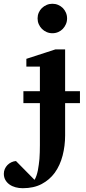

<svg xmlns="http://www.w3.org/2000/svg" viewBox="-110 -760 454 1011"><path d="M232.9 -216.8V-46.9Q232.9 7.8 219.7 59.1Q206.5 110.4 178.2 149.9Q150.9 187 109.4 209Q67.9 231 9.8 231Q-10.3 231 -28.3 226.1Q-46.4 221.2 -60.1 211.4Q-73.7 201.7 -81.8 187.5Q-89.8 173.3 -89.8 154.8Q-89.8 141.6 -84.7 129.9Q-79.6 118.2 -70.8 109.1Q-62 100.1 -50.3 94.5Q-38.6 88.9 -25.9 87.9L71.8 187Q77.6 177.7 82 164.8Q86.4 151.9 89.4 137.2Q92.3 122.6 94.2 107.2Q96.2 91.8 97.7 77.1Q100.1 43 100.1 4.9V-216.8H13.2V-279.8H100.1V-409.2H28.8V-450.2L182.1 -500H232.9V-279.8H311V-216.8ZM243.2 -663.1Q243.2 -647 237.1 -632.8Q231 -618.7 220.7 -607.9Q210.4 -597.2 196.3 -591.1Q182.1 -585 166 -585Q149.9 -585 135.7 -591.1Q121.6 -597.2 110.8 -607.9Q100.1 -618.7 94 -632.8Q87.9 -647 87.9 -663.1Q87.9 -679.2 94 -693.4Q100.1 -707.5 110.8 -717.8Q121.6 -728 135.7 -734.1Q149.9 -740.2 166 -740.2Q182.1 -740.2 196.3 -734.1Q210.4 -728 220.7 -717.8Q231 -707.5 237.1 -693.4Q243.2 -679.2 243.2 -663.1Z"/></svg>

Font: Charis SIL
Style: Bold
Weight: 700
Foundry: SIL International
Version: Version 4.112